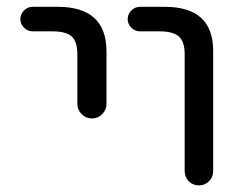

<svg xmlns="http://www.w3.org/2000/svg" viewBox="-20 -567 714 566"><path d="M76.2 -474.6Q61.5 -474.6 50.8 -485.4Q40 -496.1 40 -510.7Q40 -525.4 50.8 -536.1Q61.5 -546.9 76.2 -546.9H150.4Q293 -546.9 293.9 -417V-260.7Q293.9 -243.2 281.2 -230.5Q268.6 -217.8 251 -217.8Q233.4 -217.8 220.7 -230.5Q208 -243.2 208 -260.7V-407.2Q208 -444.3 191.4 -459.5Q174.8 -474.6 133.8 -474.6ZM392.6 -474.6Q377.9 -474.6 367.2 -485.4Q356.4 -496.1 356.4 -510.7Q356.4 -525.4 367.2 -536.1Q377.9 -546.9 392.6 -546.9H465.8Q608.4 -546.9 608.4 -417V-62.5Q608.4 -44.9 596.2 -32.7Q584 -20.5 566.4 -20.5Q548.8 -20.5 536.6 -32.7Q524.4 -44.9 524.4 -62.5V-407.2Q524.4 -444.3 507.3 -459.5Q490.2 -474.6 450.2 -474.6Z"/></svg>

Font: Gen Jyuu GothicX Regular
Style: Regular
Weight: 400
Designer: [Source Han Sans]
Ryoko NISHIZUKA  (kana & ideographs); Paul D. Hunt (Latin, Greek & Cyrillic); Wenlong ZHANG  (bopomofo
Version: Version 1.002.20150607